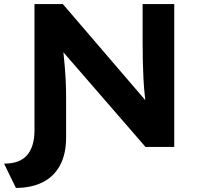

<svg xmlns="http://www.w3.org/2000/svg" viewBox="-50 -720 999 941"><path d="M28 201 -30 82Q48 82 83.5 39.5Q119 -3 119 -80V-700H258L700 -185L669 -177Q663 -218 659 -257.5Q655 -297 653 -337Q651 -377 650 -419.5Q649 -462 649 -509V-700H804V0H663L212 -520L254 -527Q258 -489 261.5 -456Q265 -423 267.5 -393Q270 -363 271.5 -336.5Q273 -310 273.5 -285Q274 -260 274 -234V-46Q274 35 244 90.5Q214 146 158.5 173.5Q103 201 28 201Z"/></svg>

Font: Lexend Exa SemiBold
Style: Regular
Weight: 600
Designer: Bonnie Shaver-Troup, Thomas Jockin
Foundry: Lexend
Version: Version 1.007